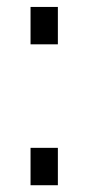

<svg xmlns="http://www.w3.org/2000/svg" viewBox="-20 -547 261 567"><path d="M70.2 -416.1V-526.5H150.9V-416.1ZM70.2 0V-110.4H150.9V0Z"/></svg>

Font: Archivo SemiBold ExtraCondensed
Style: Regular
Weight: 600
Width: 2
Version: Version 2.001